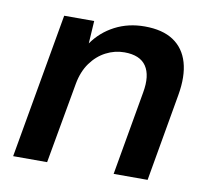

<svg xmlns="http://www.w3.org/2000/svg" viewBox="-64 -596 735 668"><g transform="rotate(10 303.5 -262.0)"><path d="M23 0 113 -512H219L214 -432Q244 -475 291 -499.5Q338 -524 396 -524Q459 -524 497.5 -498.5Q536 -473 550 -425Q564 -377 552 -309L498 0H378L430 -297Q441 -358 419 -390.5Q397 -423 342 -423Q308 -423 277 -407Q246 -391 224 -360.5Q202 -330 194 -286L143 0Z"/></g></svg>

Font: DM Sans 12pt SemiBold
Style: Italic
Weight: 600
Italic angle: -10°
Version: Version 4.004;gftools[0.9.30]